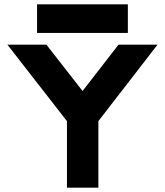

<svg xmlns="http://www.w3.org/2000/svg" viewBox="-20 -866 761 886"><path d="M289 0V-307L14 -660H194L361 -446L527 -660H707L434 -307V0ZM151 -714V-846H570V-714Z"/></svg>

Font: Lil Grotesk Black
Style: Regular
Weight: 900
Designer: Bastien Sozeau
Foundry: NBR — Bastien Sozeau
Version: Version 3.003; ttfautohint (v1.8.4.7-5d5b);gftools[0.9.33]